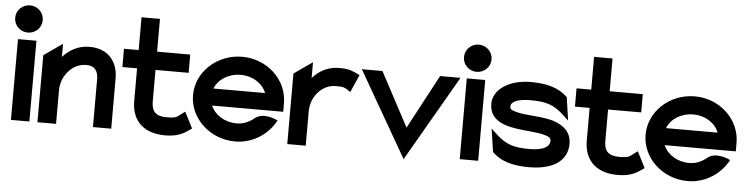

<svg xmlns="http://www.w3.org/2000/svg" viewBox="-43 -843 4174 1068"><g transform="rotate(5 2044.0 -308.5)"><path d="M11 -568C11 -525 46 -492 88 -492C130 -492 165 -525 165 -568C165 -611 130 -644 88 -644C46 -644 11 -611 11 -568ZM37 0H140V-451H37Z M185 0H289V-186C289 -234 308 -272 333 -298C355 -322 387 -341 430 -341C475 -341 495 -313 495 -267V0H597V-280C597 -374 542 -443 438 -443C373 -443 325 -413 289 -374V-447L185 -374Z M629 -347H711V-160C713 -52 781 11 898 11C970 11 1002 -10 1035 -33L1045 -40L999 -130L985 -120C955 -98 956 -90 898 -90C838 -90 814 -115 814 -171V-347H999V-449H814V-632H711V-449H629Z M1034 -226C1034 -95 1150 11 1289 11C1380 11 1461 -38 1506 -111L1515 -126L1499 -133C1498 -133 1430 -164 1385 -126C1358 -104 1326 -90 1289 -90C1223 -90 1166 -126 1145 -177H1542V-224C1542 -356 1428 -462 1289 -462C1150 -462 1034 -357 1034 -226ZM1144 -272C1164 -324 1221 -361 1289 -361C1356 -361 1412 -325 1432 -272Z M1580 0H1683V-190C1683 -238 1701 -276 1726 -302C1748 -326 1780 -345 1823 -345C1867 -345 1872 -340 1889 -329L1904 -319L1947 -417L1933 -424C1906 -436 1890 -447 1831 -447C1766 -447 1718 -417 1683 -378V-466L1580 -394Z M1957 -451 2232 27 2508 -451H2394L2233 -149L2072 -451Z M2517 -568C2517 -525 2552 -492 2594 -492C2636 -492 2671 -525 2671 -568C2671 -611 2636 -644 2594 -644C2552 -644 2517 -611 2517 -568ZM2543 0H2646V-451H2543Z M2691 -323C2691 -237 2764 -209 2835 -198C2891 -188 2961 -188 3005 -174C3026 -168 3037 -162 3037 -146C3037 -109 2996 -90 2924 -90C2837 -90 2793 -103 2736 -156L2705 -185L2724 -56C2778 -2 2853 11 2930 11C3084 11 3144 -57 3144 -138C3144 -204 3100 -237 3051 -255C2984 -279 2888 -272 2827 -291C2806 -297 2798 -302 2798 -316C2798 -345 2839 -361 2906 -361C2993 -361 3037 -348 3094 -295L3125 -266L3106 -395C3052 -449 2977 -462 2900 -462C2777 -462 2691 -401 2691 -323Z M3156 -347H3238V-160C3240 -52 3308 11 3425 11C3497 11 3529 -10 3562 -33L3572 -40L3526 -130L3512 -120C3482 -98 3483 -90 3425 -90C3365 -90 3341 -115 3341 -171V-347H3526V-449H3341V-632H3238V-449H3156Z M3561 -226C3561 -95 3677 11 3816 11C3907 11 3988 -38 4033 -111L4042 -126L4026 -133C4025 -133 3957 -164 3912 -126C3885 -104 3853 -90 3816 -90C3750 -90 3693 -126 3672 -177H4069V-224C4069 -356 3955 -462 3816 -462C3677 -462 3561 -357 3561 -226ZM3671 -272C3691 -324 3748 -361 3816 -361C3883 -361 3939 -325 3959 -272Z"/></g></svg>

Font: Charger Sport
Style: Blk
Weight: 900
Designer: Jasper
Foundry: Cannot Into Space Fonts
Version: Version 1.1